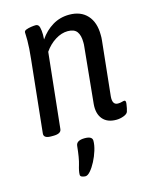

<svg xmlns="http://www.w3.org/2000/svg" viewBox="-114 -603 713 903"><g transform="rotate(-15 242.5 -152.0)"><path d="M398 6Q354 6 332 -20.5Q310 -47 314 -93L341 -365Q342 -371 342 -376.5Q342 -382 342 -387Q342 -420 329 -438Q316 -456 284 -456Q254 -456 223.5 -437Q193 -418 171 -386L132 -20Q130 2 92 2H81Q44 2 47 -22L84 -373Q90 -427 90 -463Q90 -477 89.5 -486Q89 -495 89 -502Q89 -510 99.5 -514Q110 -518 123.5 -520Q137 -522 146 -522Q160 -522 164 -506Q168 -490 168 -470Q168 -459 167 -447Q193 -485 229.5 -507Q266 -529 311 -529Q367 -529 398.5 -494.5Q430 -460 430 -399Q430 -393 430 -386.5Q430 -380 429 -373L401 -108Q397 -66 425 -66Q436 -66 444 -68.5Q452 -71 457 -71Q465 -71 463 -55Q462 -46 459.5 -34Q457 -22 455 -17Q451 -7 433.5 -0.5Q416 6 398 6ZM189 225Q182 225 173 222Q164 219 164 211Q164 194 173 165Q182 136 188 76Q191 51 231 51Q268 51 268 73Q268 94 260 120Q252 146 239.5 170Q227 194 213.5 209.5Q200 225 189 225Z"/></g></svg>

Font: Asap Condensed Condensed Regular
Style: Italic
Weight: 400
Width: 3
Italic angle: -6°
Designer: Pablo Cosgaya
Foundry: Omnibus-Type
Version: Version 3.001; ttfautohint (v1.8.4.7-5d5b)